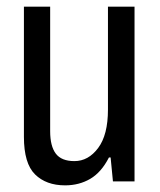

<svg xmlns="http://www.w3.org/2000/svg" viewBox="-20 -546 481 578"><path d="M176 12Q119 12 85.5 -21Q52 -54 52 -134V-526H131V-151Q131 -106 148 -83.5Q165 -61 204 -61Q246 -61 275.5 -100.5Q305 -140 305 -216V-526H385V0H320L313 -72H308Q285 -27 251.5 -7.5Q218 12 176 12Z"/></svg>

Font: Archivo Condensed
Style: Regular
Weight: 400
Width: 3
Designer: Hector Gatti
Foundry: Omnibus-Type
Version: Version 2.001; ttfautohint (v1.8.3)